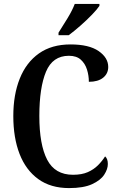

<svg xmlns="http://www.w3.org/2000/svg" viewBox="-20 -951 606 981"><path d="M333 10Q239 10 175.5 -36Q112 -82 80 -164.5Q48 -247 48 -358Q48 -467 81 -549.5Q114 -632 179 -678Q244 -724 340 -724Q435 -724 484 -690Q533 -656 533 -609Q533 -575 507 -554Q481 -533 434 -533Q434 -565 424.5 -595.5Q415 -626 393 -646Q371 -666 332 -666Q249 -666 215 -584.5Q181 -503 181 -358Q181 -212 221 -135Q261 -58 353 -58Q398 -58 428.5 -71.5Q459 -85 480.5 -106.5Q502 -128 517 -152Q531 -140 531 -113Q531 -87 512.5 -58.5Q494 -30 450.5 -10Q407 10 333 10ZM279 -784Q300 -817 324.5 -857Q349 -897 362 -931H488V-921Q477 -904 450 -876Q423 -848 390.5 -819.5Q358 -791 331 -771H279Z"/></svg>

Font: Noto Serif Myanmar Cond SemBd
Style: Regular
Weight: 600
Width: 3
Designer: Ben Mitchell and the Monotype Design Team
Foundry: Monotype Imaging Inc.
Version: Version 2.106; ttfautohint (v1.8.4.7-5d5b)